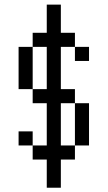

<svg xmlns="http://www.w3.org/2000/svg" viewBox="-20 -708 478 852"><path d="M312.5 -500H375V-437.5H312.5ZM62.5 -125H125V-62.5H62.5ZM312.5 -250H375V-62.5H312.5ZM62.5 -500H125V-312.5H62.5ZM187.5 -687.5H250V-562.5H312.5V-500H250V-312.5H312.5V-250H250V-62.5H312.5V0H250V125H187.5V0H125V-62.5H187.5V-250H125V-312.5H187.5V-500H125V-562.5H187.5Z"/></svg>

Font: Pixel Operator SC
Style: Regular
Weight: 400
Designer: Jayvee Enaguas (GrandChaos9000)
Foundry: The Grandoplex Project
Version: Version 1.4.1 (September 5, 2015)